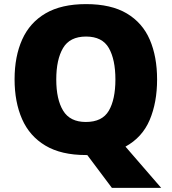

<svg xmlns="http://www.w3.org/2000/svg" viewBox="-20 -745 837 935"><path d="M745 -358Q745 -246 709 -161Q673 -76 591 -31L765 170H525L405 10H398Q278 10 201 -36Q124 -82 87.5 -165Q51 -248 51 -359Q51 -470 88 -552.5Q125 -635 202 -680Q279 -725 399 -725Q521 -725 597.5 -679.5Q674 -634 709.5 -551.5Q745 -469 745 -358ZM254 -358Q254 -261 287.5 -206Q321 -151 398 -151Q478 -151 510 -206Q542 -261 542 -358Q542 -455 510 -511Q478 -567 399 -567Q320 -567 287 -511Q254 -455 254 -358Z"/></svg>

Font: Noto Sans Syriac Western Black
Style: Regular
Weight: 900
Designer: Patrick Giasson and the Monotype Design Team
Foundry: Monotype Imaging Inc.
Version: Version 3.000; ttfautohint (v1.8.4.7-5d5b)